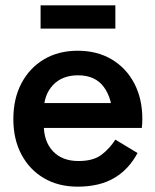

<svg xmlns="http://www.w3.org/2000/svg" viewBox="-20 -689 580 719"><path d="M271 10Q199 10 145 -21.5Q91 -53 60.5 -110Q30 -167 30 -243Q30 -320 60.5 -377.5Q91 -435 145 -467Q199 -499 271 -499Q344 -499 398.5 -466.5Q453 -434 483 -376.5Q513 -319 513 -244Q513 -235 512.5 -226Q512 -217 511 -210H132V-303H425L401 -250Q401 -319 369 -363Q337 -407 272 -407Q213 -407 178.5 -370.5Q144 -334 144 -274V-221Q144 -159 178.5 -122.5Q213 -86 274 -86Q329 -86 359.5 -109Q390 -132 412 -166L495 -116Q462 -54 407 -22Q352 10 271 10ZM412 -582H132V-669H412Z"/></svg>

Font: Gabarito Medium
Style: Regular
Weight: 500
Designer: Leandro Assis / Alvaro Franca / Felipe Casaprima
Foundry: Naipe Foundry
Version: Version 1.000